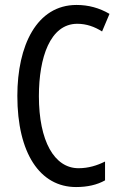

<svg xmlns="http://www.w3.org/2000/svg" viewBox="-20 -796 486 775"><path d="M292 -700C329 -700 362 -688 392 -669L422 -740C381 -764 337 -776 289 -776C128 -776 50 -612 50 -409C50 -178 141 -41 287 -41C333 -41 372 -50 404 -68V-144C372 -128 337 -117 297 -117C199 -117 137 -227 137 -408C137 -563 182 -700 292 -700Z"/></svg>

Font: Noto Sans Tamil UI ExtraCondensed
Style: Regular
Weight: 400
Width: 2
Designer: Jelle Bosma - Monotype Design Team
Foundry: Monotype Imaging Inc.
Version: Version 2.004